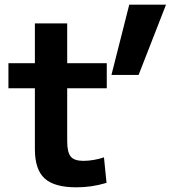

<svg xmlns="http://www.w3.org/2000/svg" viewBox="-20 -790 743 820"><path d="M306 10Q212 10 170.5 -28Q129 -66 129 -153V-413H16V-520H129V-690H267V-520H436V-413H267V-187Q267 -140 282 -121.5Q297 -103 336 -103Q357 -103 380.5 -107Q404 -111 424 -118L435 -9Q401 1 370 5.5Q339 10 306 10ZM456 -470 532 -770H689L572 -470Z"/></svg>

Font: M PLUS 1
Style: Bold
Weight: 700
Designer: Coji Morishita
Foundry: UNDERFOREST DESIGN
Version: Version 1.001